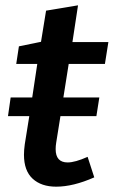

<svg xmlns="http://www.w3.org/2000/svg" viewBox="-20 -690 427 721"><path d="M374 -450H238L218 -324H353L342 -254H207L191 -154Q189 -142 189 -130Q189 -80 234 -80Q262 -80 309 -101L334 -24Q255 11 191 11Q135 11 102.5 -19Q70 -49 70 -109Q70 -126 73 -148L90 -254H10L20 -324H101L120 -450H41L51 -516L134 -533L153 -650L273 -670L252 -532H387Z"/></svg>

Font: Bitter Pro SemiBold
Style: Italic
Weight: 600
Italic angle: -9°
Designer: Sol Matas, and Bitter project Authors
Foundry: Sol Matas
Version: Version 1.010